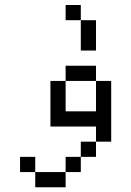

<svg xmlns="http://www.w3.org/2000/svg" viewBox="-20 -708 540 790"><path d="M125 0V62.5H250V0ZM125 0V-62.5H62.5V0ZM250 0H312.5V-62.5H250ZM312.5 -62.5H375V-125H312.5ZM375 -125H437.5Q437.5 -125 437.5 -375H375Q375 -375 375 -250H250Q250 -250 250 -375H187.5V-187.5H375ZM250 -375H375V-437.5H250ZM312.5 -625Q312.5 -625 312.5 -500H375Q375 -500 375 -625ZM312.5 -625V-687.5H250V-625Z"/></svg>

Font: UnifontExMono
Style: Regular
Weight: 500
Version: Version 15.0.06